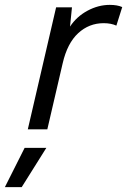

<svg xmlns="http://www.w3.org/2000/svg" viewBox="-83 -530 521 787"><path d="M367 -510Q398 -510 418 -501L394 -425Q372 -435 342 -435Q282 -435 237.5 -394Q193 -353 174 -271L111 0H31L147 -500H212L204 -421Q231 -462 275.5 -486Q320 -510 367 -510ZM-63 237 18 76H107L6 237Z"/></svg>

Font: Elaine Sans
Style: Italic
Weight: 400
Italic angle: -13°
Designer: Wei Huang
Foundry: Wei Huang
Version: Version 2.001;December 24, 2019;FontCreator 12.0.0.2547 64-b